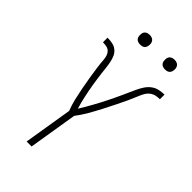

<svg xmlns="http://www.w3.org/2000/svg" viewBox="-276 -1008 1092 1092"><g transform="rotate(45 270.0 -462.0)"><path d="M174 0 222 -294Q209 -327 200.5 -362.5Q192 -398 185 -434.5Q178 -471 172 -507.5Q166 -544 161 -580V-581Q159 -595 157.5 -609.5Q156 -624 155 -638.5Q154 -653 149.5 -667Q145 -681 135.5 -690.5Q126 -700 111.5 -703Q97 -706 82 -706V-743Q103 -743 122.5 -739Q142 -735 157 -722.5Q172 -710 179.5 -692Q187 -674 191 -654Q195 -634 197 -614Q199 -594 201.5 -574Q204 -554 207 -534Q210 -514 213 -494Q216 -474 220 -454.5Q224 -435 228 -415.5Q232 -396 237 -376.5Q242 -357 248 -338Q260 -357 271 -376Q282 -395 292.5 -414Q303 -433 313.5 -452.5Q324 -472 333.5 -491.5Q343 -511 352.5 -530.5Q362 -550 371 -570Q380 -590 389 -610Q398 -630 407 -649.5Q416 -669 428.5 -688Q441 -707 459 -720.5Q477 -734 498.5 -738.5Q520 -743 540 -743V-706Q525 -706 509.5 -703Q494 -700 480.5 -690.5Q467 -681 458.5 -667Q450 -653 444 -638.5Q438 -624 431.5 -609.5Q425 -595 419 -581V-580Q402 -544 384 -507.5Q366 -471 347 -434.5Q328 -398 307.5 -362.5Q287 -327 262 -294L214 0ZM441 -846Q431 -846 422.5 -849Q414 -852 408.5 -859Q403 -866 402 -875.5Q401 -885 402 -895Q403 -901 406 -907Q409 -913 415 -917Q421 -921 427.5 -922.5Q434 -924 440 -924Q450 -924 458.5 -921Q467 -918 472.5 -911Q478 -904 479.5 -894.5Q481 -885 479 -875Q478 -869 475 -863Q472 -857 466.5 -853Q461 -849 454 -847.5Q447 -846 441 -846ZM241 -846Q231 -846 222.5 -849Q214 -852 208.5 -859Q203 -866 202 -875.5Q201 -885 202 -895Q203 -901 206 -907Q209 -913 215 -917Q221 -921 227.5 -922.5Q234 -924 240 -924Q250 -924 258.5 -921Q267 -918 272.5 -911Q278 -904 279.5 -894.5Q281 -885 279 -875Q278 -869 275 -863Q272 -857 266.5 -853Q261 -849 254 -847.5Q247 -846 241 -846Z"/></g></svg>

Font: Iosevka Extralight
Style: Italic
Weight: 200
Italic angle: -9°
Monospace: yes
Designer: Belleve Invis
Foundry: Belleve Invis
Version: Version 32.5.0; ttfautohint (v1.8.4)